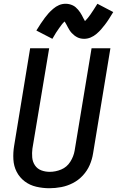

<svg xmlns="http://www.w3.org/2000/svg" viewBox="-20 -991 621 1019"><path d="M242 8Q273 8 305 2Q337 -4 367 -19.5Q397 -35 420 -60Q443 -85 456 -115Q469 -145 474 -177L566 -735H466L376 -191Q371 -161 353 -132.5Q335 -104 305 -91.5Q275 -79 244 -79Q220 -79 199 -87Q178 -95 165.5 -113.5Q153 -132 151 -155.5Q149 -179 152 -202L241 -735H140L55 -217Q49 -181 51 -145Q53 -109 68.5 -79Q84 -49 111 -28.5Q138 -8 172.5 0Q207 8 242 8ZM427 -785Q444 -785 461 -792Q478 -799 492.5 -811.5Q507 -824 516.5 -835Q526 -846 536.5 -859.5Q547 -873 558 -890Q569 -907 581 -927L497 -971Q486 -954 477 -939.5Q468 -925 460 -914Q452 -903 446 -895.5Q440 -888 431 -879Q427 -886 422.5 -894.5Q418 -903 414.5 -910Q411 -917 405.5 -925Q400 -933 394 -940Q388 -947 381 -953Q374 -959 365 -963Q356 -967 347 -969Q338 -971 328 -971Q310 -971 293.5 -964Q277 -957 262.5 -944.5Q248 -932 238 -921Q228 -910 218 -896.5Q208 -883 196.5 -866Q185 -849 173 -829L258 -785Q268 -803 277 -817Q286 -831 294 -842Q302 -853 308 -861Q314 -869 323 -877Q327 -871 331.5 -862.5Q336 -854 340 -846.5Q344 -839 349 -831Q354 -823 360.5 -816Q367 -809 374 -803.5Q381 -798 389.5 -793.5Q398 -789 407.5 -787Q417 -785 427 -785Z"/></svg>

Font: Iosevka Sparkle Medium
Style: Italic
Weight: 500
Italic angle: -9°
Designer: Belleve Invis
Foundry: Belleve Invis
Version: Version 4.5.0; ttfautohint (v1.8.3)